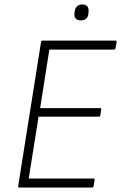

<svg xmlns="http://www.w3.org/2000/svg" viewBox="-20 -836 543 856"><path d="M66 0Q60 0 61 -6L163 -649Q165 -655 170 -655H494Q501 -655 500 -649L495 -621Q493 -615 488 -615H200L159 -354H426Q433 -354 431 -347L427 -321Q426 -316 420 -316H152L108 -40H397Q403 -40 402 -34L397 -5Q396 0 390 0ZM340 -745Q324 -745 317 -754Q310 -763 312 -776L313 -785Q315 -800 323.5 -808Q332 -816 347 -816Q363 -816 369.5 -807.5Q376 -799 375 -785L374 -776Q373 -761 364.5 -753Q356 -745 340 -745Z"/></svg>

Font: Sofia Sans Semi Condensed ExtraLight
Style: Italic
Weight: 250
Italic angle: -9°
Version: Version 4.100